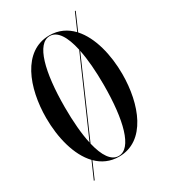

<svg xmlns="http://www.w3.org/2000/svg" viewBox="-196 -841 862 982"><g transform="rotate(-30 235.0 -350.0)"><path d="M415.5 -750H410.5L367.1 -650.7C333.2 -686.3 289.5 -708 235 -708C77 -708 10 -526 10 -350C10 -234.3 38.9 -116.1 103.6 -48.6L60.5 50H65.5L107.1 -45.1C140.3 -12 182.7 8 235 8C393 8 460 -174 460 -350C460 -463.2 432.3 -578.9 370.5 -647ZM120 -350C120 -558 158 -704 235 -704C280.6 -704 312.5 -652.9 330.9 -568.1L139.4 -130.4C126.4 -189.2 120 -264.3 120 -350ZM235 4C191.1 4 159.9 -43.5 141.1 -122.9L332.5 -560.4C344.2 -503.1 350 -431.3 350 -350C350 -142 312 4 235 4Z"/></g></svg>

Font: Picaflor 96 pt
Style: Regular
Weight: 400
Designer: Ariel Martín Pérez
Foundry: Tunera Type Foundry
Version: Version 1.000;hotconv 1.0.109;makeotfexe 2.5.65596